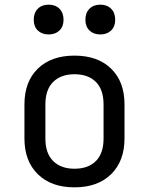

<svg xmlns="http://www.w3.org/2000/svg" viewBox="-20 -797 640 825"><path d="M300 8Q200 8 142.5 -48.5Q85 -105 85 -202V-348Q85 -446 142.5 -502Q200 -558 300 -558Q400 -558 457.5 -502Q515 -446 515 -349V-202Q515 -105 457.5 -48.5Q400 8 300 8ZM300 -72Q359 -72 392 -105Q425 -138 425 -202V-348Q425 -412 392 -445Q359 -478 300 -478Q242 -478 208.5 -445Q175 -412 175 -348V-202Q175 -138 208.5 -105Q242 -72 300 -72ZM411 -649Q382 -649 364.5 -666Q347 -683 347 -712Q347 -742 364.5 -759.5Q382 -777 411 -777Q440 -777 457.5 -759.5Q475 -742 475 -712Q475 -683 457.5 -666Q440 -649 411 -649ZM189 -649Q160 -649 142.5 -666Q125 -683 125 -712Q125 -742 142.5 -759.5Q160 -777 189 -777Q218 -777 235.5 -759.5Q253 -742 253 -712Q253 -683 235.5 -666Q218 -649 189 -649Z"/></svg>

Font: NKDuy Mono
Style: Regular
Weight: 400
Monospace: yes
Designer: NKDuy
Foundry: NKDuy
Version: Version 2.251; ttfautohint (v1.8.4.7-5d5b)